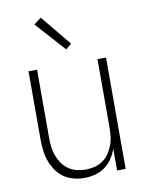

<svg xmlns="http://www.w3.org/2000/svg" viewBox="-85 -814 671 883"><g transform="rotate(-10 250.0 -372.5)"><path d="M237 8Q212 8 187 1.5Q162 -5 141.5 -19.5Q121 -34 106.5 -55.5Q92 -77 83.5 -100.5Q75 -124 72 -149.5Q69 -175 69 -200V-520H109V-200Q109 -179 111.5 -158Q114 -137 121.5 -117.5Q129 -98 141 -80.5Q153 -63 170.5 -51Q188 -39 208.5 -34Q229 -29 250 -29Q271 -29 291.5 -34Q312 -39 329.5 -51Q347 -63 359 -80.5Q371 -98 378.5 -117.5Q386 -137 388.5 -158Q391 -179 391 -200V-520H431V0H391V-102Q383 -78 368.5 -56.5Q354 -35 333.5 -20Q313 -5 288 1.5Q263 8 237 8ZM257 -589 133 -727 167 -753 284 -611Z"/></g></svg>

Font: Zed Sans Extralight
Style: Regular
Weight: 200
Designer: Belleve Invis
Foundry: Belleve Invis
Version: Version 1.0.0; ttfautohint (v1.8.4)